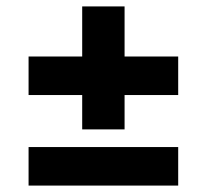

<svg xmlns="http://www.w3.org/2000/svg" viewBox="-20 -578 643 598"><path d="M69 0V-120H535V0ZM69 -282V-402H236V-558H368V-402H535V-282H368V-175H236V-282Z"/></svg>

Font: Fix15 Mono
Style: Bold
Weight: 700
Designer: Carrois Corporate & Edenspiekermann AG
Foundry: Carrois Corporate GbR & Edenspiekermann AG
Version: Version 3.206